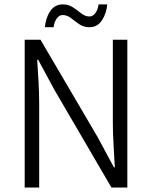

<svg xmlns="http://www.w3.org/2000/svg" viewBox="-20 -834 677 854"><path d="M89.8 0V-657.2H160.2L414.6 -223.6L486.8 -89.4H490.7Q488.3 -138.7 485.1 -189.9Q481.9 -241.2 481.9 -291.5V-657.2H546.4V0H475.6L222.2 -434.1L149.9 -567.9H145.5Q148.4 -519 151.4 -469.7Q154.3 -420.4 154.3 -370.1V0ZM179.7 -712.9Q183.1 -754.4 203.4 -784.4Q223.6 -814.5 258.8 -814.5Q285.6 -814.5 305.2 -801Q324.7 -787.6 341.8 -774.2Q358.9 -760.7 377.9 -760.7Q392.6 -760.7 403.8 -775.1Q415 -789.6 418.5 -814.5H457Q453.6 -773.9 433.3 -743.4Q413.1 -712.9 377.9 -712.9Q351.6 -712.9 332 -726.6Q312.5 -740.2 295.4 -753.7Q278.3 -767.1 258.8 -767.1Q244.1 -767.1 233.2 -752.9Q222.2 -738.8 218.3 -712.9Z"/></svg>

Font: Varta Light Light
Style: Regular
Weight: 300
Version: Version 1.004